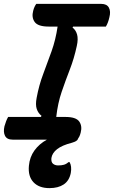

<svg xmlns="http://www.w3.org/2000/svg" viewBox="-22 -720 587 990"><path d="M165 -700H500Q529 -700 539.5 -680.5Q550 -661 542 -631Q536 -603 524 -583H355L352 -578Q369 -565 375.5 -542Q382 -519 374 -483Q360 -418 338 -361.5Q316 -305 296 -246.5Q276 -188 268 -117H315Q370 -117 386.5 -93.5Q403 -70 394 -36Q391 -24 387 -16Q383 -8 378 -1L379 0Q375 4 370 7.5Q365 11 349 16Q298 29 272.5 49Q247 69 243 95Q241 116 251.5 124.5Q262 133 278 133Q295 133 307.5 129.5Q320 126 331 116H337Q349 138 343 172Q335 212 306.5 231Q278 250 233 250Q179 250 150.5 219.5Q122 189 127 135Q131 90 155.5 56Q180 22 220 0H43Q14 0 4 -19.5Q-6 -39 1 -69Q9 -98 20 -117H189L192 -123Q175 -136 167.5 -158Q160 -180 167 -216Q179 -281 201 -339Q223 -397 244 -456Q265 -515 275 -583H229Q174 -583 157 -606.5Q140 -630 149 -664Q152 -676 156 -684.5Q160 -693 165 -700Z"/></svg>

Font: Recursive Sn Csl St SmB
Style: Italic
Weight: 600
Italic angle: -15°
Version: Version 1.079;hotconv 1.0.112;makeotfexe 2.5.65598; ttfautoh